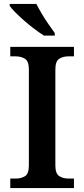

<svg xmlns="http://www.w3.org/2000/svg" viewBox="-20 -951 426 971"><path d="M32 0V-48H60Q87 -48 106.5 -60Q126 -72 126 -114V-599Q126 -641 106.5 -653.5Q87 -666 60 -666H32V-714H354V-666H326Q298 -666 279 -653.5Q260 -641 260 -599V-114Q260 -73 279.5 -60.5Q299 -48 326 -48H354V0ZM202 -771Q180 -785 154 -804.5Q128 -824 103 -846Q78 -868 58 -888Q38 -908 29 -921V-931H164Q175 -909 191 -882Q207 -855 225 -829Q243 -803 257 -784V-771Z"/></svg>

Font: Noto Serif Hentaigana SemiBold
Style: Regular
Weight: 600
Designer: Kazuhiro Yamada
Foundry: nipponia
Version: Version 1.000; ttfautohint (v1.8.4.7-5d5b)